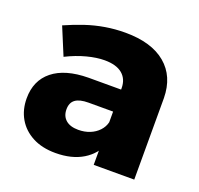

<svg xmlns="http://www.w3.org/2000/svg" viewBox="-103 -660 806 779"><g transform="rotate(20 300.5 -270.0)"><path d="M268 -230Q230 -230 211.5 -216.5Q193 -203 193 -174Q193 -145 212 -128.5Q231 -112 266 -112Q293 -112 315.5 -121Q338 -130 353.5 -146.5Q369 -163 374 -184L399 -105Q377 -50 329 -21Q281 8 211 8Q153 8 111.5 -14Q70 -36 48 -74Q26 -112 26 -161Q26 -238 79.5 -281Q133 -324 233 -325H391V-230ZM374 -331Q374 -370 348 -392Q322 -414 271 -414Q237 -414 195 -403Q153 -392 109 -370L60 -488Q103 -507 143.5 -520.5Q184 -534 226 -541Q268 -548 312 -548Q425 -548 486.5 -496.5Q548 -445 549 -352V0H374Z"/></g></svg>

Font: Alexandria
Style: Bold
Weight: 700
Designer: Mohamed Gaber
Foundry: Kief Type Foundry
Version: Version 5.100